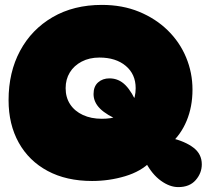

<svg xmlns="http://www.w3.org/2000/svg" viewBox="-20 -746 844 784"><path d="M356 -7Q251 -7 174.5 -48Q98 -89 56.5 -163.5Q15 -238 15 -337Q15 -451 62 -538.5Q109 -626 195 -676Q281 -726 396 -726Q480 -726 548 -698Q616 -670 665 -622Q714 -574 740 -511.5Q766 -449 766 -380Q766 -310 742 -252.5Q718 -195 674 -157L595 -86Q556 -46 491 -26.5Q426 -7 356 -7ZM708 18Q673 18 637 -8Q601 -34 575 -83L677 -183Q736 -169 770 -143Q804 -117 804 -75Q804 -39 779 -10.5Q754 18 708 18ZM472 -252Q415 -276 388.5 -302.5Q362 -329 362 -362Q362 -393 380.5 -409.5Q399 -426 427 -426Q465 -426 492.5 -398Q520 -370 542 -316ZM396 -261Q415 -261 431 -263.5Q447 -266 461 -270L519 -323Q526 -335 530 -351Q534 -367 534 -386Q534 -443 493.5 -477Q453 -511 386 -511Q345 -511 313.5 -494.5Q282 -478 265 -450Q248 -422 248 -386Q248 -348 266.5 -320Q285 -292 318.5 -276.5Q352 -261 396 -261Z"/></svg>

Font: DynaPuff
Style: Bold
Weight: 700
Designer: Toshi Omagari, Jennifer Daniel
Foundry: Google Fonts
Version: Version 2.000